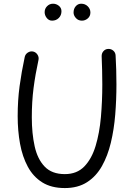

<svg xmlns="http://www.w3.org/2000/svg" viewBox="-20 -958 699 1008"><path d="M153.8 -687.5Q168.5 -684.1 176.8 -671.1Q185.1 -658.2 182.1 -643.6Q165.5 -567.4 156.2 -495.8Q147 -424.3 147 -341.8Q147 -257.8 161.9 -190.2Q176.8 -122.6 214.6 -83.3Q252.4 -43.9 320.3 -43.9Q383.8 -43.9 422.6 -84Q461.4 -124 481.9 -191.7Q502.4 -259.3 509.8 -343.3Q517.1 -427.2 517.1 -514.6Q517.1 -549.3 516.1 -591.1Q515.1 -632.8 513.7 -662.6Q513.2 -678.2 523.2 -689.5Q533.2 -700.7 548.3 -701.2Q564 -701.7 575.2 -691.7Q586.4 -681.6 586.9 -666.5Q588.9 -636.2 590.1 -593.3Q591.3 -550.3 591.3 -514.6Q591.3 -435.1 585 -356.7Q578.6 -278.3 562 -209Q545.4 -139.6 515.1 -85.9Q484.9 -32.2 437 -1.5Q389.2 29.3 320.3 29.3Q249.5 29.3 201.9 -0.5Q154.3 -30.3 126 -82.8Q97.7 -135.3 85.2 -203.4Q72.8 -271.5 72.8 -348.1Q72.8 -431.2 82.8 -505.4Q92.8 -579.6 109.9 -659.2Q113.3 -673.8 126.2 -682.1Q139.2 -690.4 153.8 -687.5ZM454.6 -892.6Q454.6 -873 440.9 -861.3Q427.2 -849.6 410.2 -849.6Q390.6 -849.6 378.4 -863.3Q366.2 -877 366.2 -892.1Q366.2 -912.1 377.7 -925.3Q389.2 -938.5 406.2 -938.5Q426.8 -938.5 440.7 -924.8Q454.6 -911.1 454.6 -892.6ZM302.7 -898.9Q302.7 -877.9 288.8 -863.8Q274.9 -849.6 253.4 -849.6Q236.3 -849.6 225.3 -863.8Q214.4 -877.9 214.4 -894Q214.4 -912.6 227.3 -925.5Q240.2 -938.5 258.3 -938.5Q275.4 -938.5 289.1 -927.5Q302.7 -916.5 302.7 -898.9Z"/></svg>

Font: Mikhak-DS1-FD Regular
Style: Regular
Weight: 400
Designer: Amin Abedi
Version: Version 3.2